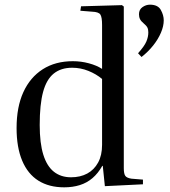

<svg xmlns="http://www.w3.org/2000/svg" viewBox="-20 -788 729 822"><path d="M255 14Q190 14 144.5 -14.5Q99 -43 75 -100Q51 -157 51 -240Q51 -330 80 -393.5Q109 -457 163 -491.5Q217 -526 292 -526Q327 -526 360.5 -517Q394 -508 417 -493V-681Q417 -715 409.5 -726Q402 -737 374 -738L324 -742L327 -761L502 -766L510 -760V-68Q510 -44 516.5 -35Q523 -26 543 -23L592 -19V1L429 9L420 -78H418Q400 -46 376 -25.5Q352 -5 321.5 4.5Q291 14 255 14ZM284 -29Q324 -29 353.5 -45Q383 -61 400 -92Q417 -123 417 -168V-450Q392 -471 358.5 -484.5Q325 -498 289 -498Q241 -498 210 -473Q179 -448 164.5 -394.5Q150 -341 150 -253Q150 -175 165.5 -125.5Q181 -76 211 -52.5Q241 -29 284 -29ZM586 -544 571 -560Q598 -590 606.5 -610Q615 -630 615 -649Q615 -662 611 -670Q607 -678 595 -688Q584 -697 579.5 -706Q575 -715 575 -727Q575 -747 590 -757.5Q605 -768 622 -768Q656 -768 668.5 -745.5Q681 -723 681 -701Q681 -676 669 -648Q657 -620 636 -593.5Q615 -567 586 -544Z"/></svg>

Font: Literata 60pt
Style: Regular
Weight: 400
Designer: Latin by Veronika Burian and Jose Scaglione. Greek by Irene Vlachou. Cyrillic by Vera Evstafieva.
Foundry: TypeTogether
Version: Version 3.002